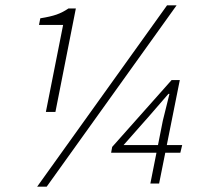

<svg xmlns="http://www.w3.org/2000/svg" viewBox="-20 -692 770 724"><path d="M153 -270 218 -598H127L132 -623Q170 -629 193 -637Q216 -645 238 -660H266L189 -270ZM120 12 610 -672H646L156 12ZM547 0 594 -237 619 -338H615L544 -256L446 -145H667L660 -116H399L403 -138L627 -390H658L580 0Z"/></svg>

Font: Source Sans 3 Light
Style: Italic
Weight: 300
Italic angle: -11°
Designer: Paul D. Hunt
Foundry: Adobe
Version: Version 3.046;hotconv 1.0.118;makeotfexe 2.5.65603